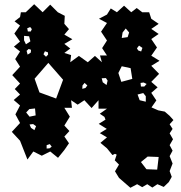

<svg xmlns="http://www.w3.org/2000/svg" viewBox="-20 -738 859 910"><path d="M75 -71 36 -113 75 -155 53 -196 75 -238 45 -264 75 -290 50 -316 75 -342 38 -382 75 -422 52 -458 75 -494 46 -517 75 -541 48 -579 75 -617 49 -637 75 -657 79 -680H102L142 -718L182 -680L218 -716L254 -680L287 -663L285 -625L307 -600L285 -574L323 -552L285 -530L313 -508L285 -487L317 -477L313 -443L354 -473L396 -443L430 -473L463 -443L454 -475H487L464 -510L487 -546L459 -588L487 -629L449 -649L487 -669L505 -698L534 -680L568 -711L602 -680L628 -700L654 -680H687L697 -649L732 -625L697 -601L732 -577L697 -553L724 -513L697 -474L736 -450L697 -426L734 -388L697 -350L727 -324L697 -298L721 -262L698 -229L730 -215L761 -209L784 -189L802 -169L784 -149L798 -127L784 -106L800 -78L784 -50L798 -24L784 2L798 37L784 73L794 100L780 125L756 148L726 135L702 151L678 135L654 149L630 135L598 152L544 105L525 74L544 42L524 22L533 -5L525 -9L513 -3L487 -35L456 -61L487 -87L453 -107L486 -127L483 -129L448 -151L480 -171L475 -184L453 -199L487 -223H447V-263L414 -226L380 -263L348 -242L317 -263L321 -227H285L311 -185L285 -143L309 -117L285 -91L307 -59L285 -27L255 10L218 -20L178 0L138 -20L110 18ZM131 -600 123 -610 109 -604 112 -589H126ZM576 -603 561 -584 557 -558 585 -562 592 -584ZM118 -566 94 -568V-547L103 -528L124 -542ZM655 -511 639 -522 629 -509 635 -499 649 -494ZM127 -502 116 -506 106 -497 111 -479 126 -489ZM207 -490 193 -495 186 -481 198 -469 208 -479ZM209 -440 144 -365 167 -300 246 -271 279 -360ZM599 -415 557 -424 541 -392 555 -350 607 -364ZM490 -356 482 -368 462 -367 467 -348 485 -335ZM675 -340 661 -347 646 -345 648 -328H664ZM381 -345 371 -333 370 -317 385 -321 394 -333ZM671 -282 659 -297 632 -290 642 -263 671 -256ZM146 -224 119 -221 104 -205 120 -185 149 -191ZM137 -150 120 -148 127 -132 143 -121 151 -140ZM225 -43 216 -55 201 -50V-34L215 -35ZM732 6 680 4 648 30 674 64 725 66Z"/></svg>

Font: Rubik Gemstones
Style: Regular
Weight: 400
Designer: Hubert and Fischer, NaN
Foundry: Hubert and Fischer, NaN
Version: Version 2.200